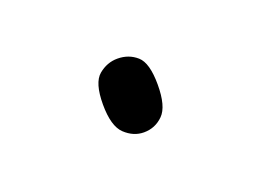

<svg xmlns="http://www.w3.org/2000/svg" viewBox="-33 -129 260 191"><g transform="rotate(-20 97.0 -34.0)"><path d="M97 5Q86 5 77 -3.5Q68 -12 68 -35Q68 -58 77 -65.5Q86 -73 97 -73Q109 -73 117.5 -65.5Q126 -58 126 -35Q126 -12 117.5 -3.5Q109 5 97 5Z"/></g></svg>

Font: Noto Serif Sinhala Condensed Thin
Style: Regular
Weight: 100
Width: 3
Designer: Jelle Bosma - Monotype Design Team
Foundry: Monotype Imaging Inc.
Version: Version 2.007; ttfautohint (v1.8.4.7-5d5b)